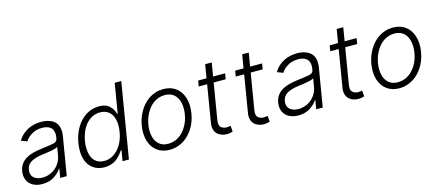

<svg xmlns="http://www.w3.org/2000/svg" viewBox="-52 -1254 4088 1795"><g transform="rotate(-15 1991.5 -357.0)"><path d="M35.9 -152.3Q43 -192.8 63 -220.3Q83.1 -247.9 114 -266Q144.9 -284.1 185 -294.2Q225.1 -304.3 272.4 -310Q307.9 -314.3 334.5 -318.2Q361.2 -322.1 380.3 -325.6Q418.3 -332.7 423.7 -363.3L425.8 -376.1Q430.4 -403.8 426.1 -426.1Q421.9 -448.5 408.7 -464Q395.6 -479.4 373.6 -487.7Q351.6 -496.1 320.7 -496.1Q261.7 -496.1 218.8 -470.2Q175.4 -443.9 154.5 -409.1L98.4 -430.8Q117.5 -464.5 143.8 -487.7Q170.1 -511 200.1 -525.6Q230.1 -540.1 262.3 -546.5Q294.4 -552.9 325.3 -552.9Q340.9 -552.9 357.1 -551.1Q373.2 -549.4 389 -545.1Q404.8 -540.8 419.7 -533.9Q434.7 -527 447.4 -516.7Q460.2 -506.7 470 -492.9Q479.8 -479 485.3 -460.9Q490.8 -442.8 491.8 -420.3Q492.9 -397.7 488.3 -370.4L426.5 0H363.3L377.8 -86.3H373.9Q351.2 -50.1 304.3 -18.8Q257.1 12.4 188.9 12.4Q152 12.4 121.1 1.4Q90.2 -9.6 69.2 -30.5Q48.3 -51.5 39.1 -82.2Q29.8 -112.9 35.9 -152.3ZM121.4 -72.8Q152 -45.5 204.9 -45.5Q240.8 -45.5 273.3 -57.5Q305.8 -69.6 331.3 -91.4Q356.9 -113.3 374.3 -143.3Q391.7 -173.3 397.7 -209.2L410.9 -288Q400.9 -279.1 373.6 -272.7Q360.4 -269.5 345.7 -266.9Q331 -264.2 316.6 -261.9Q302.2 -259.6 288.7 -257.8Q275.2 -256 263.8 -254.6Q193.2 -246.1 150.6 -222.7Q107.6 -199.2 99.4 -149.5Q91.3 -99.8 121.4 -72.8Z M611.5 -271.3Q625.7 -355.5 664.8 -419Q684.3 -450.6 708.3 -475.5Q732.2 -500.4 760.1 -517.6Q788 -534.8 819.2 -543.9Q850.5 -552.9 883.9 -552.9Q933.9 -552.9 964.1 -535.2Q979 -526.3 990.2 -515.1Q1001.4 -503.9 1009.6 -491.7Q1017.8 -479.4 1023.3 -466.6Q1028.8 -453.8 1032 -441.4H1037.6L1085.2 -727.3H1148.8L1028.1 0H966.6L983.7 -101.2H975.9Q968 -88.8 958.1 -76.2Q948.2 -63.6 936.1 -50.4Q924 -37.3 908.9 -25.9Q893.8 -14.6 875.7 -6.4Q857.6 1.8 836.1 6.6Q814.6 11.4 789.8 11.4Q723.4 11.4 677.9 -24.1Q631.7 -60 614.7 -122.3Q597.7 -184.7 611.5 -271.3ZM675.4 -157.7Q680.4 -132.1 690.9 -111.5Q701.3 -90.9 717.3 -76.5Q733.3 -62.1 755 -54.3Q776.6 -46.5 803.6 -46.5Q843 -46.5 877.3 -63.4Q911.6 -80.3 938.6 -110.3Q965.6 -140.3 984.2 -181.6Q1002.8 -223 1010.7 -272.4Q1018.8 -321.4 1014.6 -362.2Q1010.3 -403.1 993.8 -432.7Q977.3 -462.4 948.7 -478.9Q920.1 -495.4 880 -495.4Q834.9 -495.4 799.5 -475.7Q764.2 -456 738.8 -424.2Q713.4 -392.4 697.6 -352.6Q681.8 -312.9 675.4 -272.4Q665.1 -208.8 675.4 -157.7Z M1225.9 -275.2Q1231.9 -311.1 1244.1 -345.5Q1256.4 -380 1274.7 -410.7Q1293 -441.4 1316.8 -467.5Q1340.6 -493.6 1369.9 -512.6Q1399.1 -531.6 1433.6 -542.3Q1468 -552.9 1507.1 -552.9Q1579.9 -552.9 1628.2 -516.3Q1652.3 -498.6 1669.7 -473Q1687.1 -447.4 1697.1 -415.5Q1707 -383.5 1709.2 -345.7Q1711.3 -307.9 1704.2 -265.6Q1690.7 -183.9 1650.2 -121.4Q1630 -90.2 1604.9 -65.5Q1579.9 -40.8 1551 -23.8Q1522 -6.7 1489.7 2.3Q1457.4 11.4 1422.6 11.4Q1351.2 11.4 1301.8 -25.2Q1277.3 -43.3 1259.8 -68.9Q1242.2 -94.5 1232.4 -126.2Q1222.7 -158 1220.9 -195.5Q1219.1 -233 1225.9 -275.2ZM1289.4 -156.2Q1295.1 -131.4 1306.3 -111Q1317.5 -90.6 1334.3 -76.3Q1351.2 -62.1 1373.4 -54.3Q1395.6 -46.5 1423.3 -46.5Q1454.2 -46.5 1481.4 -55.6Q1508.5 -64.6 1531.4 -80.6Q1554.3 -96.6 1573 -118.4Q1591.6 -140.3 1605.8 -165.7Q1620 -191.1 1629.3 -219.1Q1638.5 -247.2 1642.8 -275.2Q1652.3 -335.2 1640.6 -385.3Q1634.9 -410.5 1623.6 -430.8Q1612.2 -451 1595.5 -465.4Q1578.8 -479.8 1556.5 -487.6Q1534.1 -495.4 1506.7 -495.4Q1475.5 -495.4 1448.2 -486.2Q1420.8 -476.9 1398.1 -460.9Q1375.4 -445 1356.9 -422.9Q1338.4 -400.9 1324.6 -375.4Q1310.7 -349.8 1301.5 -321.9Q1292.3 -294 1287.6 -265.6Q1277.7 -207.4 1289.4 -156.2Z M1844.5 -545.5H1925.4L1947.1 -676.1H2010.7L1989 -545.5H2104.8L2095.9 -490.4H1979.8L1921.9 -142.4Q1913.4 -90.9 1935.7 -72.4Q1957.7 -53.6 1990.1 -53.6Q2002.5 -53.6 2011.5 -55.4Q2020.6 -57.2 2027.7 -58.6L2032.3 -1.4Q2022 2.1 2008 5.1Q1994 8.2 1973.7 8.2Q1939.6 8.2 1909.4 -7.1Q1894.5 -14.6 1883.2 -25.9Q1871.8 -37.3 1864.7 -52.4Q1857.6 -67.5 1855.3 -86.3Q1853 -105.1 1856.5 -127.5L1916.5 -490.4H1835.2Z M2202.8 -545.5H2283.7L2305.4 -676.1H2369L2347.3 -545.5H2463.1L2454.2 -490.4H2338.1L2280.2 -142.4Q2271.7 -90.9 2294 -72.4Q2316.1 -53.6 2348.4 -53.6Q2360.8 -53.6 2369.9 -55.4Q2378.9 -57.2 2386 -58.6L2390.6 -1.4Q2380.3 2.1 2366.3 5.1Q2352.3 8.2 2332 8.2Q2297.9 8.2 2267.8 -7.1Q2252.8 -14.6 2241.5 -25.9Q2230.1 -37.3 2223 -52.4Q2215.9 -67.5 2213.6 -86.3Q2211.3 -105.1 2214.8 -127.5L2274.9 -490.4H2193.5Z M2513.5 -152.3Q2520.6 -192.8 2540.7 -220.3Q2560.7 -247.9 2591.6 -266Q2622.5 -284.1 2662.6 -294.2Q2702.8 -304.3 2750 -310Q2785.5 -314.3 2812.1 -318.2Q2838.8 -322.1 2858 -325.6Q2896 -332.7 2901.3 -363.3L2903.4 -376.1Q2908 -403.8 2903.8 -426.1Q2899.5 -448.5 2886.4 -464Q2873.2 -479.4 2851.2 -487.7Q2829.2 -496.1 2798.3 -496.1Q2739.3 -496.1 2696.4 -470.2Q2653.1 -443.9 2632.1 -409.1L2576 -430.8Q2595.2 -464.5 2621.4 -487.7Q2647.7 -511 2677.7 -525.6Q2707.7 -540.1 2739.9 -546.5Q2772 -552.9 2802.9 -552.9Q2818.5 -552.9 2834.7 -551.1Q2850.9 -549.4 2866.7 -545.1Q2882.5 -540.8 2897.4 -533.9Q2912.3 -527 2925.1 -516.7Q2937.9 -506.7 2947.6 -492.9Q2957.4 -479 2962.9 -460.9Q2968.4 -442.8 2969.5 -420.3Q2970.5 -397.7 2965.9 -370.4L2904.1 0H2840.9L2855.5 -86.3H2851.6Q2828.8 -50.1 2782 -18.8Q2734.7 12.4 2666.5 12.4Q2629.6 12.4 2598.7 1.4Q2567.8 -9.6 2546.9 -30.5Q2525.9 -51.5 2516.7 -82.2Q2507.5 -112.9 2513.5 -152.3ZM2599.1 -72.8Q2629.6 -45.5 2682.5 -45.5Q2718.4 -45.5 2750.9 -57.5Q2783.4 -69.6 2808.9 -91.4Q2834.5 -113.3 2851.9 -143.3Q2869.3 -173.3 2875.4 -209.2L2888.5 -288Q2878.6 -279.1 2851.2 -272.7Q2838.1 -269.5 2823.3 -266.9Q2808.6 -264.2 2794.2 -261.9Q2779.8 -259.6 2766.3 -257.8Q2752.8 -256 2741.5 -254.6Q2670.8 -246.1 2628.2 -222.7Q2585.2 -199.2 2577.1 -149.5Q2568.9 -99.8 2599.1 -72.8Z M3117.5 -545.5H3198.5L3220.2 -676.1H3283.7L3262.1 -545.5H3377.8L3369 -490.4H3252.8L3195 -142.4Q3186.4 -90.9 3208.8 -72.4Q3230.8 -53.6 3263.1 -53.6Q3275.6 -53.6 3284.6 -55.4Q3293.7 -57.2 3300.8 -58.6L3305.4 -1.4Q3295.1 2.1 3281.1 5.1Q3267 8.2 3246.8 8.2Q3212.7 8.2 3182.5 -7.1Q3167.6 -14.6 3156.2 -25.9Q3144.9 -37.3 3137.8 -52.4Q3130.7 -67.5 3128.4 -86.3Q3126.1 -105.1 3129.6 -127.5L3189.6 -490.4H3108.3Z M3448.2 -275.2Q3454.2 -311.1 3466.4 -345.5Q3478.7 -380 3497 -410.7Q3515.3 -441.4 3539.1 -467.5Q3562.9 -493.6 3592.2 -512.6Q3621.4 -531.6 3655.9 -542.3Q3690.3 -552.9 3729.4 -552.9Q3802.2 -552.9 3850.5 -516.3Q3874.6 -498.6 3892 -473Q3909.4 -447.4 3919.4 -415.5Q3929.3 -383.5 3931.5 -345.7Q3933.6 -307.9 3926.5 -265.6Q3913 -183.9 3872.5 -121.4Q3852.3 -90.2 3827.2 -65.5Q3802.2 -40.8 3773.3 -23.8Q3744.3 -6.7 3712 2.3Q3679.7 11.4 3644.9 11.4Q3573.5 11.4 3524.1 -25.2Q3499.6 -43.3 3482.1 -68.9Q3464.5 -94.5 3454.7 -126.2Q3445 -158 3443.2 -195.5Q3441.4 -233 3448.2 -275.2ZM3511.7 -156.2Q3517.4 -131.4 3528.6 -111Q3539.8 -90.6 3556.6 -76.3Q3573.5 -62.1 3595.7 -54.3Q3617.9 -46.5 3645.6 -46.5Q3676.5 -46.5 3703.7 -55.6Q3730.8 -64.6 3753.7 -80.6Q3776.6 -96.6 3795.3 -118.4Q3813.9 -140.3 3828.1 -165.7Q3842.3 -191.1 3851.6 -219.1Q3860.8 -247.2 3865.1 -275.2Q3874.6 -335.2 3862.9 -385.3Q3857.2 -410.5 3845.9 -430.8Q3834.5 -451 3817.8 -465.4Q3801.1 -479.8 3778.8 -487.6Q3756.4 -495.4 3729 -495.4Q3697.8 -495.4 3670.5 -486.2Q3643.1 -476.9 3620.4 -460.9Q3597.7 -445 3579.2 -422.9Q3560.7 -400.9 3546.9 -375.4Q3533 -349.8 3523.8 -321.9Q3514.6 -294 3509.9 -265.6Q3500 -207.4 3511.7 -156.2Z"/></g></svg>

Font: Inter P Light
Style: Italic
Weight: 300
Italic angle: 9.39999°
Designer: Rasmus Andersson
Foundry: rsms
Version: Version 3.018;git-588b23468